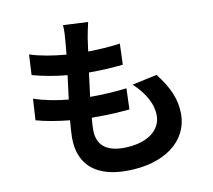

<svg xmlns="http://www.w3.org/2000/svg" viewBox="-90 -903 1180 1062"><g transform="rotate(-10 500.0 -372.5)"><path d="M652 -409C717 -348 754 -284 754 -218C754 -136 678 -73 541 -73C443 -73 394 -118 394 -199C394 -216 395 -240 398 -268C411 -268 424 -268 437 -268C499 -268 557 -272 611 -277L615 -395C550 -387 477 -383 417 -383H409C415 -427 420 -473 426 -517C506 -517 560 -521 618 -527L622 -645C576 -638 512 -633 442 -632L452 -705C457 -730 461 -756 470 -793L330 -800C333 -767 330 -740 328 -713C326 -691 324 -665 321 -636C248 -642 174 -654 117 -673L111 -558C169 -542 238 -529 307 -523C301 -479 296 -433 290 -389C226 -395 159 -407 96 -428L89 -308C142 -293 206 -282 277 -275C274 -235 271 -201 271 -178C271 -13 381 55 537 55C753 55 888 -52 888 -202C888 -286 857 -355 792 -439Z"/></g></svg>

Font: Noto Sans T Chinese Bold
Style: Bold
Weight: 700
Designer: Ryoko NISHIZUKA (kana & ideographs); Paul D. Hunt (Latin, Greek & Cyrillic); Wenlong ZHANG (bopomofo); Sandoll Communica
Foundry: Adobe Systems Incorporated
Version: Version 1.000;PS 1;hotconv 1.0.78;makeotf.lib2.5.61930